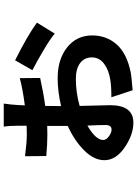

<svg xmlns="http://www.w3.org/2000/svg" viewBox="129 -806 742 1040"><g transform="rotate(-90 500.0 -286.0)"><path d="M318.4 -52.7Q342.8 -52.7 342.8 -85.9Q342.8 -121.1 339.8 -183.6Q261.7 -138.7 261.7 -97.7Q261.7 -82 281.2 -67.4Q300.8 -52.7 318.4 -52.7ZM596.7 -549.8 597.7 -439.5Q513.7 -420.9 446.3 -412.1Q445.3 -381.8 445.3 -326.2Q525.4 -344.7 596.7 -344.7Q698.2 -344.7 763.2 -293.5Q828.1 -242.2 828.1 -157.2Q828.1 -80.1 778.8 -24.4Q729.5 31.2 624 51.8Q609.4 54.7 531.2 61.5L493.2 -53.7Q553.7 -53.7 587.9 -59.6Q640.6 -67.4 674.8 -93.3Q709 -119.1 709 -159.2Q709 -200.2 678.2 -223.1Q647.5 -246.1 593.8 -246.1Q517.6 -246.1 446.3 -225.6Q450.2 -88.9 450.2 -60.5Q450.2 65.4 355.5 65.4Q290 65.4 221.2 18.1Q152.3 -29.3 152.3 -91.8Q152.3 -147.5 205.1 -200.7Q257.8 -253.9 337.9 -290V-321.3V-401.4Q323.2 -400.4 293 -400.4Q239.3 -400.4 174.8 -406.2L173.8 -521.5Q249 -511.7 293 -511.7Q323.2 -511.7 338.9 -512.7V-561.5Q338.9 -607.4 334 -636.7H459Q453.1 -598.6 451.2 -561.5L449.2 -522.5Q539.1 -534.2 596.7 -549.8ZM639.6 -481.4 693.4 -575.2Q826.2 -508.8 897.5 -457L837.9 -360.4Q812.5 -382.8 748.5 -420.9Q684.6 -459 639.6 -481.4Z"/></g></svg>

Font: Gen Shin Gothic Bold
Style: Bold
Weight: 700
Designer: [Source Han Sans]
Ryoko NISHIZUKA  (kana & ideographs); Paul D. Hunt (Latin, Greek & Cyrillic); Wenlong ZHANG  (bopomofo
Version: Version 1.002.20150607